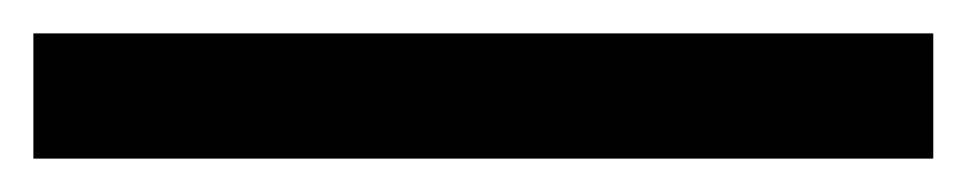

<svg xmlns="http://www.w3.org/2000/svg" viewBox="-20 77 579 115"><path d="M539 97V172H0V97Z"/></svg>

Font: Work Sans
Style: Regular
Weight: 400
Designer: Wei Huang
Foundry: Wei Huang
Version: Version 2.006; ttfautohint (v1.8.1.43-b0c9)